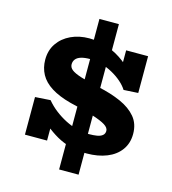

<svg xmlns="http://www.w3.org/2000/svg" viewBox="-129 -864 999 1115"><g transform="rotate(15 370.5 -306.5)"><path d="M460 15Q406 15 361 3Q316 -9 277.5 -31Q239 -53 205 -81.5Q171 -110 139 -143L219 -133V2H86V-224L178 -230Q203 -200 234 -176Q265 -152 300 -134Q335 -116 371.5 -106.5Q408 -97 444 -97Q471 -97 492 -100.5Q513 -104 525 -114Q537 -124 537 -141Q537 -160 512.5 -175.5Q488 -191 434.5 -208Q381 -225 293 -245Q222 -264 176 -293Q130 -322 108.5 -361.5Q87 -401 87 -450Q87 -506 115.5 -547.5Q144 -589 193 -612Q242 -635 303 -635Q363 -635 418 -614.5Q473 -594 519 -558.5Q565 -523 596 -477L527 -484V-623H659V-402L572 -397Q557 -421 531.5 -443Q506 -465 474 -482.5Q442 -500 407 -510Q372 -520 339 -520Q306 -520 284.5 -513.5Q263 -507 252.5 -494Q242 -481 242 -463Q242 -444 259 -430.5Q276 -417 316.5 -404Q357 -391 429 -375Q505 -359 564.5 -332.5Q624 -306 658 -265.5Q692 -225 692 -164Q692 -108 662.5 -67.5Q633 -27 580.5 -6Q528 15 460 15ZM330 146V-68L338 -88V-549L330 -568V-759H447V-569L438 -550V-88L447 -72V146Z"/></g></svg>

Font: BioRhyme ExtraBold ExtraBold
Style: Regular
Weight: 800
Version: Version 1.600;gftools[0.9.33]